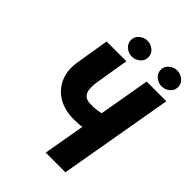

<svg xmlns="http://www.w3.org/2000/svg" viewBox="-249 -1003 1122 1122"><g transform="rotate(45 312.0 -441.5)"><path d="M130.4 -710.9H293.5L257.8 -493.7Q253.9 -466.3 256.6 -441.7Q259.3 -417 273.7 -401.9Q288.1 -386.7 320.8 -385.7Q335 -384.8 349.1 -385.5Q363.3 -386.2 377.9 -388.4Q392.6 -390.6 406.5 -393.8Q420.4 -397 434.1 -402.8L420.4 -269.5Q408.7 -263.7 395 -260.5Q381.3 -257.3 366.9 -255.6Q352.5 -253.9 338.4 -253.7Q324.2 -253.4 311 -253.4Q239.7 -254.4 188.2 -284.4Q136.7 -314.5 111.3 -368.4Q85.9 -422.4 94.7 -494.6ZM461.4 -710.9H624L500.5 0H337.9ZM224.6 -815.9Q223.6 -844.7 245.6 -863.8Q267.6 -882.8 294.9 -883.3Q322.3 -883.8 344.7 -866.2Q367.2 -848.6 368.2 -819.8Q369.1 -791 347.4 -772Q325.7 -752.9 297.9 -752.4Q271 -752 248.3 -769.8Q225.6 -787.6 224.6 -815.9ZM470.7 -815.9Q469.7 -844.7 491.5 -863.8Q513.2 -882.8 540.5 -883.3Q567.9 -883.8 590.6 -866.2Q613.3 -848.6 614.3 -819.8Q615.2 -791 593.5 -772Q571.8 -752.9 543.9 -752.4Q517.1 -752 494.4 -769.8Q471.7 -787.6 470.7 -815.9Z"/></g></svg>

Font: Roboto Condensed Black
Style: Italic
Weight: 900
Italic angle: -12°
Designer: Christian Robertson
Foundry: Google
Version: Version 3.008; 2023